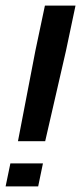

<svg xmlns="http://www.w3.org/2000/svg" viewBox="-37 -664 289 684"><path d="M27 -161 89 -483 123 -644H232L198 -483L124 -161ZM-17 0 0 -82H116L99 0Z"/></svg>

Font: Kanit
Style: Italic
Weight: 400
Italic angle: -12°
Designer: Katatrad Team
Foundry: CadsonDemak
Version: Version 2.000; ttfautohint (v1.8.3)